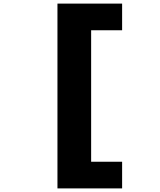

<svg xmlns="http://www.w3.org/2000/svg" viewBox="-20 -833 890 1066"><path d="M299 213V-813H658V-665H486V65H658V213Z"/></svg>

Font: Trispace SemiExpanded ExtraBold
Style: Regular
Weight: 800
Width: 6
Designer: Tyler Finck
Foundry: Etcetera Type Company
Version: Version 1.210; ttfautohint (v1.8.3)